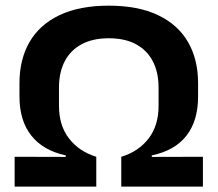

<svg xmlns="http://www.w3.org/2000/svg" viewBox="-20 -676 790 695"><path d="M373.5 -655.5Q480 -655.5 552 -621.2Q624 -587 660.5 -524Q697 -461 697 -375V-326.5Q697 -239 655 -185Q613 -131 529.5 -113.5V-108L714.5 -108.5V-0.5H419V-108.5Q481.5 -127.5 517.8 -174.5Q554 -221.5 554 -293V-358.5Q554 -414.5 533 -454.5Q512 -494.5 472 -516Q432 -537.5 374 -537.5Q316 -537.5 275.8 -516Q235.5 -494.5 214.5 -454.5Q193.5 -414.5 193.5 -358.5V-293Q193.5 -221.5 230 -174.5Q266.5 -127.5 328.5 -108.5V-0.5H33V-108.5L218 -108V-113.5Q136.5 -131 93.5 -185Q50.5 -239 50.5 -326.5V-375Q50.5 -461 87 -524Q123.5 -587 195.5 -621.2Q267.5 -655.5 373.5 -655.5Z"/></svg>

Font: AnekLatin_SemiExpandedSemiBold
Style: Regular
Weight: 600
Width: 6
Designer: Yesha Goshar
Foundry: Ek Type
Version: Version 1.003